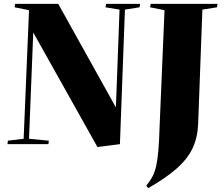

<svg xmlns="http://www.w3.org/2000/svg" viewBox="-20 -750 1163 999"><path d="M583 -191 602 -700 529 -712 532 -730H709L706 -712L630 -700L604 0L487 15L153 -581L131 -28L234 -18L232 0H19L21 -18L103 -28L131 -697L56 -712L59 -730H283ZM836 -697 761 -712 764 -730H1112L1109 -712L1033 -700L1011 -105Q1008 -33 981.5 22.5Q955 78 898.5 127.5Q842 177 751 229L741 216Q761 192 773.5 168Q786 144 793 111.5Q800 79 804 32.5Q808 -14 810 -81Z"/></svg>

Font: Literata 72pt ExtraBold
Style: Italic
Weight: 800
Italic angle: -2°
Designer: Latin by Veronika Burian and Jose Scaglione. Greek by Irene Vlachou. Cyrillic by Vera Evstafieva
Foundry: TypeTogether
Version: Version 3.002